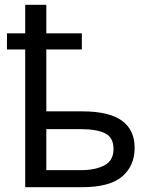

<svg xmlns="http://www.w3.org/2000/svg" viewBox="-20 -780 634 800"><path d="M173 -760V-641H321V-574H173V-316H323Q434 -316 487.5 -277.5Q541 -239 541 -164Q541 -89 489 -44.5Q437 0 321 0H85V-574H9V-641H85V-760ZM315 -242H173V-71H317Q377 -71 415 -91Q453 -111 453 -159Q453 -207 418 -224.5Q383 -242 315 -242Z"/></svg>

Font: RS Noto Sans
Style: Regular
Weight: 400
Designer: Monotype Design Team
Foundry: Monotype Imaging Inc.
Version: Version 3.10